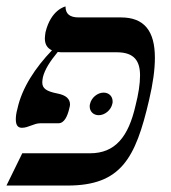

<svg xmlns="http://www.w3.org/2000/svg" viewBox="-37 -575 531 595"><path d="M383 -248C361 -151 320 -100 242 -100H32L-17 0H172C338 0 383 -84 425 -265C437 -316 443 -359 443 -396C443 -479 410 -521 338 -521H207C179 -521 166 -532 166 -555C166 -555 121 -546 104 -475C103 -468 102 -461 102 -456C102 -438 109 -426 124 -419C73 -366 31 -303 17 -238C13 -224 12 -213 12 -205C12 -185 20 -179 31 -179C51 -179 68 -193 88 -193H144C162 -193 172 -214 178 -240C179 -244 180 -248 180 -251C180 -269 167 -280 142 -285C106 -292 94 -301 94 -320C94 -325 95 -330 96 -336C102 -360 118 -385 142 -414C148 -413 153 -413 160 -413H325C380 -413 397 -385 397 -341C397 -315 392 -283 383 -248ZM242 -253C241 -250 241 -248 241 -245C241 -230 252 -218 269 -218C288 -218 307 -234 311 -253C312 -255 312 -258 312 -261C312 -276 301 -288 284 -288C265 -288 246 -272 242 -253Z"/></svg>

Font: Libertinus Serif
Style: Italic
Weight: 400
Italic angle: -12°
Designer: Philipp H. Poll, Khaled Hosny
Foundry: Caleb Maclennan
Version: Version 7.050;RELEASE